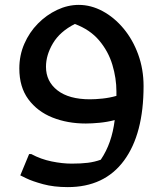

<svg xmlns="http://www.w3.org/2000/svg" viewBox="-20 -505 666 785"><path d="M257 260Q200 260 156 248Q112 236 87.5 224Q63 212 63 212L99 125H108Q147 146 191 155Q235 164 273 164Q312 164 339.5 160.5Q367 157 392 148Q415 114 429 74Q443 34 449 -14Q418 -6 386.5 -3Q355 0 331 0Q256 0 194.5 -24.5Q133 -49 96 -99Q59 -149 59 -225Q59 -279 79.5 -326Q100 -373 135 -408.5Q170 -444 213.5 -464.5Q257 -485 302 -485Q352 -485 399.5 -459.5Q447 -434 485 -388.5Q523 -343 545 -282.5Q567 -222 567 -153Q567 43 487 151.5Q407 260 257 260ZM168 -232Q168 -172 215 -135.5Q262 -99 348 -99Q370 -99 399 -102Q428 -105 456 -113Q456 -122 456 -131Q456 -185 439.5 -240Q423 -295 385.5 -339.5Q348 -384 286 -407Q225 -376 196.5 -328Q168 -280 168 -232Z"/></svg>

Font: Kufam Medium
Style: Regular
Weight: 500
Designer: Wael Morcos, Artur Schmal
Foundry: Original Type
Version: Version 1.300; ttfautohint (v1.8.3)